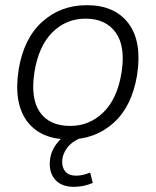

<svg xmlns="http://www.w3.org/2000/svg" viewBox="-20 -530 602 741"><path d="M246 8Q137 8 84.5 -62Q32 -132 52 -262Q72 -382 143 -446Q214 -510 315 -510Q423 -510 476 -439.5Q529 -369 509 -240Q489 -119 418 -55.5Q347 8 246 8ZM251 -44Q325 -44 379 -96.5Q433 -149 449 -250Q465 -351 426.5 -404.5Q388 -458 310 -458Q235 -458 182 -405Q129 -352 113 -252Q97 -150 134 -97Q171 -44 251 -44ZM264 191Q220 191 196 166.5Q172 142 172 103Q172 57 201 21.5Q230 -14 275 -34L297 0Q257 16 238.5 41.5Q220 67 220 95Q220 119 233.5 133.5Q247 148 274 148Q298 148 328 136L338 176Q325 182 305.5 186.5Q286 191 264 191Z"/></svg>

Font: Mulish Light
Style: Italic
Weight: 300
Italic angle: -9°
Designer: Vernon Adams
Foundry: Vernon Adams
Version: Version 3.603; ttfautohint (v1.8.3)